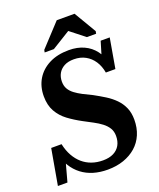

<svg xmlns="http://www.w3.org/2000/svg" viewBox="-182 -1006 921 1115"><g transform="rotate(-20 279.0 -448.5)"><path d="M289 10Q241 10 201 -2Q161 -14 129.5 -38Q98 -62 76 -97.5Q54 -133 43 -181Q51 -176 60.5 -171.5Q70 -167 77 -163Q84 -159 84 -154L42 0H-17L22 -221H86Q95 -179 113 -147Q131 -115 156 -93.5Q181 -72 212.5 -61Q244 -50 281 -50Q320 -50 346.5 -63.5Q373 -77 386.5 -101Q400 -125 400 -158Q400 -186 387.5 -206.5Q375 -227 353.5 -243.5Q332 -260 304.5 -274.5Q277 -289 247 -305Q202 -329 165 -356.5Q128 -384 106 -423Q84 -462 84 -517Q84 -577 111.5 -622.5Q139 -668 190 -694Q241 -720 312 -720Q364 -720 404.5 -701.5Q445 -683 472 -647.5Q499 -612 510 -561Q503 -563 494.5 -566Q486 -569 479.5 -574Q473 -579 468 -585L505 -708H561L529 -524H470Q463 -565 443 -595.5Q423 -626 392 -643Q361 -660 321 -660Q285 -660 261 -647Q237 -634 224.5 -612Q212 -590 212 -561Q212 -535 223 -516Q234 -497 254 -482Q274 -467 300 -453.5Q326 -440 356 -426Q391 -407 423 -387Q455 -367 479.5 -342Q504 -317 518 -285Q532 -253 532 -211Q532 -160 514.5 -119Q497 -78 464.5 -49.5Q432 -21 387.5 -5.5Q343 10 289 10ZM416 -907H306L179 -770L176 -755H233L382 -847H320L437 -755H494L497 -770Z"/></g></svg>

Font: Roboto Serif 72pt SemiCondensed SemiBold
Style: Italic
Weight: 600
Width: 4
Italic angle: -10°
Designer: Greg Gazdowicz
Foundry: Commercial Type
Version: Version 1.008